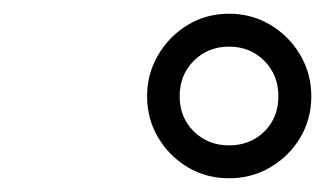

<svg xmlns="http://www.w3.org/2000/svg" viewBox="-20 -820 474 280"><path d="M314 -560Q281 -560 254 -576Q227 -592 210.8 -619.2Q194.5 -646.5 194.5 -679.5Q194.5 -712.5 210.8 -740Q227 -767.5 254 -783.8Q281 -800 314 -800Q347 -800 374.2 -783.8Q401.5 -767.5 417.8 -740Q434 -712.5 434 -679.5Q434 -646.5 417.8 -619.2Q401.5 -592 374.2 -576Q347 -560 314 -560ZM314 -608Q345 -608 365.5 -628.2Q386 -648.5 386 -679.5Q386 -710.5 365.5 -731.2Q345 -752 314 -752Q283.5 -752 262.8 -731.5Q242 -711 242 -679.5Q242 -648.5 262.8 -628.2Q283.5 -608 314 -608Z"/></svg>

Font: Bodoni Moda 9pt SemiBold
Style: Italic
Weight: 600
Italic angle: -13°
Designer: Owen Earl
Foundry: indestructible type
Version: Version 2.004